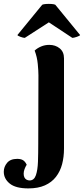

<svg xmlns="http://www.w3.org/2000/svg" viewBox="-130 -768 443 1014"><path d="M20 227Q-47 227 -78.5 201.5Q-110 176 -110 139Q-110 113 -92.5 92Q-75 71 -39 71Q-20 71 -8.5 78Q3 85 11 102Q4 113 -0.5 125.5Q-5 138 -5 149Q-5 161 -1 169Q3 177 10.5 181Q18 185 26 185Q50 185 59.5 157.5Q69 130 70.5 86Q72 42 72 -8L73 -370Q73 -393 69.5 -430Q66 -467 53 -501Q67 -514 87 -522.5Q107 -531 130 -531Q163 -531 185.5 -512.5Q208 -494 208 -460V17Q208 61 198 99Q188 137 165.5 166Q143 195 107 211Q71 227 20 227ZM1 -568Q-7 -568 -22 -573.5Q-37 -579 -38 -583L93 -743Q99 -746 113.5 -747Q128 -748 142 -747Q156 -746 162 -743L293 -583Q292 -579 276 -573.5Q260 -568 252 -568L128 -650Z"/></svg>

Font: Arima Thin
Style: Regular
Weight: 100
Designer: Joana Correia and Natanael Gama
Foundry: NDISCOVER
Version: Version 1.101;gftools[0.9.23]